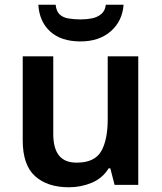

<svg xmlns="http://www.w3.org/2000/svg" viewBox="-20 -781 684 811"><path d="M564 -543V0H464L446 -70H439Q413 -28 367.5 -9Q322 10 271 10Q180 10 128 -37Q76 -84 76 -188V-543H205V-215Q205 -155 229 -124.5Q253 -94 304 -94Q379 -94 407 -141.5Q435 -189 435 -278V-543ZM502 -761Q497 -692 448 -649Q399 -606 320 -606Q238 -606 192 -648Q146 -690 142 -761H215Q218 -733 232 -720Q246 -707 269 -703Q292 -699 321 -699Q346 -699 368.5 -703.5Q391 -708 407.5 -721.5Q424 -735 427 -761Z"/></svg>

Font: Noto Sans Javanese SemiBold
Style: Regular
Weight: 600
Version: Version 2.004